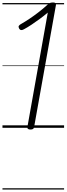

<svg xmlns="http://www.w3.org/2000/svg" viewBox="-20 -1035 539 1555"><path d="M226 14Q212 14 206 8.5Q200 3 202 -7L367 -933Q335 -906 301 -881Q267 -856 234.5 -834.5Q202 -813 174 -798Q162 -791 152 -791.5Q142 -792 135 -804Q128 -817 132 -824.5Q136 -832 149 -840Q183 -859 219.5 -883.5Q256 -908 293.5 -937Q331 -966 365 -997Q373 -1005 379 -1008.5Q385 -1012 392 -1013.5Q399 -1015 409 -1015Q423 -1015 429 -1010Q435 -1005 433 -994L256 -5Q254 5 247.5 9.5Q241 14 226 14ZM0 490H499V500H0ZM0 -20H499V0H0ZM0 -505H499V-500H0ZM0 -1010H499V-1000H0Z"/></svg>

Font: Playwrite ZA Guides
Style: Regular
Weight: 400
Designer: Veronika Burian, José Scaglione
Foundry: TypeTogether
Version: Version 1.003